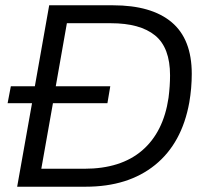

<svg xmlns="http://www.w3.org/2000/svg" viewBox="-20 -706 777 726"><path d="M44.9 0 101.1 -315.9H8.8L21 -379.9H111.8L166 -686H407.2Q552.7 -686 628.9 -622.1Q705.1 -558.1 705.1 -426.8Q705.1 -373 695.8 -318.8Q668 -164.6 566.4 -82.3Q464.8 0 304.2 0ZM136.2 -67.9H298.8Q437 -67.9 517.6 -137.2Q598.1 -206.5 617.2 -335.9Q623 -380.9 623 -420.9Q623 -525.9 566.4 -572Q509.8 -618.2 398.9 -618.2H232.9L190.9 -379.9H397L386.2 -315.9H180.2Z"/></svg>

Font: Archivo Light
Style: Italic
Weight: 300
Italic angle: -10°
Designer: Hector Gatti
Foundry: Omnibus-Type
Version: Version 2.001